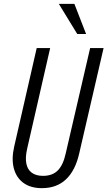

<svg xmlns="http://www.w3.org/2000/svg" viewBox="-20 -970 559 999"><path d="M198 9Q140 9 102.5 -18Q65 -45 52 -94Q39 -143 54 -208L171 -720H241L121 -195Q111 -150 117 -119Q123 -88 145 -71.5Q167 -55 204 -55Q253 -55 281 -83.5Q309 -112 322 -172L449 -720H519L392 -171Q372 -83 323.5 -37Q275 9 198 9ZM382 -793 286 -950H367L428 -793Z"/></svg>

Font: Instrument Sans Condensed
Style: Italic
Weight: 400
Width: 3
Italic angle: -13°
Designer: Rodrigo Fuenzalida
Foundry: fragTYPE
Version: Version 1.000;gftools[0.9.28]